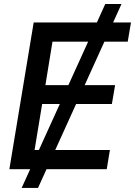

<svg xmlns="http://www.w3.org/2000/svg" viewBox="-20 -839 669 952"><path d="M87.4 92.8 502 -819.3H582.5L168.5 92.8ZM26.4 0 147 -727.5H629.4L613.3 -632.3H240.2L205.1 -417H550.8L534.7 -323.2H189L151.4 -95.2H524.9L509.3 0Z"/></svg>

Font: Inter 28pt Medium
Style: Italic
Weight: 500
Italic angle: -9.3988°
Designer: Rasmus Andersson
Foundry: rsms
Version: Version 4.001;git-66647c0bb